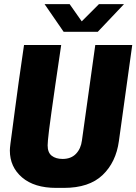

<svg xmlns="http://www.w3.org/2000/svg" viewBox="-20 -905 664 935"><path d="M254 10Q147 10 87.5 -41Q28 -92 28 -172Q28 -183 31 -206.5Q34 -230 39.5 -270Q45 -310 52.5 -368.5Q60 -427 71 -505.5Q82 -584 97 -686H278Q261 -572 249.5 -492Q238 -412 230.5 -358.5Q223 -305 219 -272.5Q215 -240 213.5 -222.5Q212 -205 212 -197Q212 -162 232 -146.5Q252 -131 285 -131Q326 -131 350 -156Q374 -181 379 -221L444 -686H624L559 -218Q545 -115 479.5 -52.5Q414 10 291 10ZM290 -750 197 -885H319L378 -801L462 -885H584L456 -750Z"/></svg>

Font: Chivo Mono Medium ExtraBold
Style: Italic
Weight: 800
Italic angle: -8.05°
Monospace: yes
Version: Version 1.008